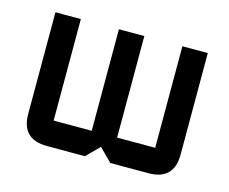

<svg xmlns="http://www.w3.org/2000/svg" viewBox="-63 -512 639 535"><g transform="rotate(15 256.5 -244.0)"><path d="M219.7 -427.2H293V-134.3H402.8V-427.2H476.1V-134.3Q476.1 -61 402.8 -61H293L256.3 -97.7L219.7 -61H109.9Q36.6 -61 36.6 -134.3V-427.2H109.9V-134.3H219.7Z"/></g></svg>

Font: BabelStone Khitan Seal Glyphs
Style: Regular
Weight: 400
Designer: Andrew West
Foundry: BabelStone
Version: Version 1.004